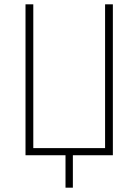

<svg xmlns="http://www.w3.org/2000/svg" viewBox="-20 -718 640 888"><path d="M283 0H98V-698H134V-33H466V-698H502V0H317V150H283Z"/></svg>

Font: IBM Plex Mono ExtLt
Style: Regular
Weight: 200
Monospace: yes
Designer: Mike Abbink, Paul van der Laan, Pieter van Rosmalen
Foundry: Bold Monday
Version: Version 2.3